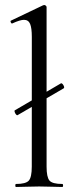

<svg xmlns="http://www.w3.org/2000/svg" viewBox="-20 -745 302 765"><path d="M50 -286.2Q47.4 -284.8 43.8 -289Q40.2 -293.2 38.5 -298.7Q36.8 -304.2 39 -305.4L222.6 -412.8Q226 -414.2 229.6 -410Q233.2 -405.8 235 -400.4Q236.8 -395 233.4 -392.8ZM43.8 0Q41 0 41 -6Q41 -12 43.8 -12Q82.8 -12 94.7 -25.3Q106.6 -38.6 106.6 -81L106.8 -597.8Q106.8 -633.4 100 -649.7Q93.2 -666 75.4 -666Q60 -666 29.4 -651.8Q25.6 -650 23 -656Q20.4 -662 24 -663L151.8 -724Q153.8 -725 156.6 -725Q159.2 -725 162.4 -722.5Q165.6 -720 165.6 -716.8V-81Q165.6 -39.4 177 -25.7Q188.4 -12 228.2 -12Q231.4 -12 231.4 -6Q231.4 0 228.2 0Q210.8 0 186.7 -1Q162.6 -2 136 -2Q110.2 -2 85.8 -1Q61.4 0 43.8 0Z"/></svg>

Font: Cormorant Light
Style: Regular
Weight: 300
Designer: Christian Thalmann (Catharsis Fonts)
Foundry: Catharsis Fonts
Version: Version 4.000